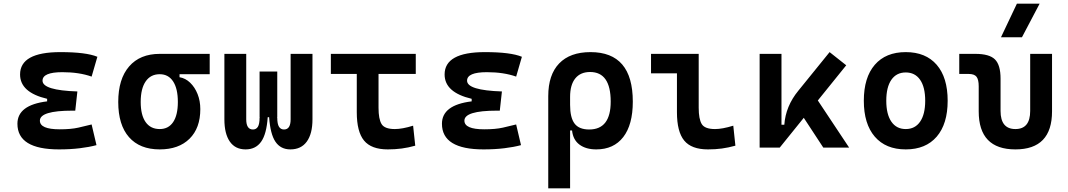

<svg xmlns="http://www.w3.org/2000/svg" viewBox="-20 -815 5899 1060"><path d="M305.7 9.8Q76.2 9.8 76.2 -131.8Q76.2 -235.4 240.2 -255.4V-269.5Q90.8 -304.7 90.8 -403.8Q90.8 -527.3 313.5 -527.3Q455.6 -527.3 517.6 -501.5L485.8 -392.1Q417 -416.5 324.2 -416.5Q214.8 -416.5 214.8 -369.6Q214.8 -316.4 407.2 -310.1L395.5 -204.1H379.9Q200.2 -204.1 200.2 -148.9Q200.2 -101.1 309.6 -101.1Q372.1 -101.1 412.8 -110.4Q453.6 -119.6 485.8 -127.9L512.7 -13.7Q472.7 -2.9 420.4 3.4Q368.2 9.8 305.7 9.8Z M861.8 9.8Q751.5 9.8 692.1 -57.9Q632.8 -125.5 632.8 -252Q632.8 -378.9 692.9 -448.2Q752.9 -517.6 861.8 -517.6H1137.7V-405.3H971.2V-388.7Q1003.9 -383.3 1029.8 -358.4Q1055.7 -333.5 1070.8 -295.7Q1085.9 -257.8 1085.9 -212.4Q1085.9 -107.9 1026.4 -49.1Q966.8 9.8 861.8 9.8ZM861.8 -102.5Q910.2 -102.5 936 -141.1Q961.9 -179.7 961.9 -252Q961.9 -325.7 935.8 -365.5Q909.7 -405.3 861.8 -405.3Q811.5 -405.3 784.2 -365.5Q756.8 -325.7 756.8 -252Q756.8 -179.7 783.9 -141.1Q811 -102.5 861.8 -102.5Z M1583 9.8Q1529.3 9.8 1500.7 -32.5Q1472.2 -74.7 1465.8 -168H1458Q1451.7 -74.7 1421.6 -32.5Q1391.6 9.8 1335.9 9.8Q1278.8 9.8 1248.8 -33.4Q1218.8 -76.7 1218.8 -156.2V-517.6H1339.4V-156.2Q1339.4 -100.1 1376.5 -100.1Q1394.5 -100.1 1403.8 -115.2Q1413.1 -130.4 1413.1 -166L1415 -168H1413.1V-419.9H1510.7V-168H1508.8L1510.7 -166Q1510.7 -130.4 1520.3 -115.2Q1529.8 -100.1 1547.9 -100.1Q1584.5 -100.1 1584.5 -156.2V-517.6H1705.1V-156.2Q1705.1 -76.7 1673.8 -33.4Q1642.6 9.8 1583 9.8Z M2121.1 9.8Q2029.8 9.8 1989.7 -39.1Q1949.7 -87.9 1949.7 -195.3V-406.7H1806.6V-517.6H2275.4V-406.7H2069.8V-219.7Q2069.8 -158.2 2086.4 -130.4Q2103 -102.5 2160.2 -102.5Q2180.2 -102.5 2205.6 -107.2Q2231 -111.8 2260.7 -121.1L2272.5 -10.7Q2234.9 0 2197.8 4.9Q2160.6 9.8 2121.1 9.8Z M2649.4 9.8Q2419.9 9.8 2419.9 -131.8Q2419.9 -235.4 2584 -255.4V-269.5Q2434.6 -304.7 2434.6 -403.8Q2434.6 -527.3 2657.2 -527.3Q2799.3 -527.3 2861.3 -501.5L2829.6 -392.1Q2760.7 -416.5 2668 -416.5Q2558.6 -416.5 2558.6 -369.6Q2558.6 -316.4 2751 -310.1L2739.3 -204.1H2723.6Q2543.9 -204.1 2543.9 -148.9Q2543.9 -101.1 2653.3 -101.1Q2715.8 -101.1 2756.6 -110.4Q2797.4 -119.6 2829.6 -127.9L2856.4 -13.7Q2816.4 -2.9 2764.2 3.4Q2711.9 9.8 2649.4 9.8Z M3272 9.8Q3214.8 9.8 3179.2 -16.6Q3143.6 -43 3138.2 -94.7H3127.4V224.6H3006.8V-284.2Q3006.8 -401.9 3066.9 -464.6Q3127 -527.3 3240.2 -527.3Q3473.6 -527.3 3473.6 -253.9Q3473.6 -126.5 3420.9 -58.3Q3368.2 9.8 3272 9.8ZM3127.4 -235.8Q3127.4 -165.5 3152.1 -132.8Q3176.8 -100.1 3232.9 -100.1Q3351.6 -100.1 3351.6 -253.9Q3351.6 -417.5 3237.8 -417.5Q3184.6 -417.5 3156 -382.1Q3127.4 -346.7 3127.4 -279.8Z M3888.7 9.8Q3797.4 9.8 3757.3 -39.1Q3717.3 -87.9 3717.3 -195.3V-410.2H3574.2V-517.6H3837.4V-219.7Q3837.4 -158.2 3854 -130.4Q3870.6 -102.5 3927.7 -102.5Q3967.8 -102.5 4028.3 -121.1L4040 -10.7Q4001.5 0 3965.6 4.9Q3929.7 9.8 3888.7 9.8Z M4173.8 0V-517.6H4294.4V-126.5H4310.1Q4317.4 -229 4387.7 -314.5L4560.1 -527.3L4651.9 -454.6L4495.1 -260.3L4668 0H4525.4L4417.5 -164.6L4284.7 0Z M4980.5 9.8Q4870.1 9.8 4809.6 -60.5Q4749 -130.9 4749 -258.8Q4749 -387.2 4809.6 -457.3Q4870.1 -527.3 4980.5 -527.3Q5090.8 -527.3 5151.4 -457.3Q5211.9 -387.2 5211.9 -258.8Q5211.9 -130.9 5151.4 -60.5Q5090.8 9.8 4980.5 9.8ZM4980.5 -102.5Q5031.7 -102.5 5059.8 -143.3Q5087.9 -184.1 5087.9 -258.8Q5087.9 -334 5059.8 -374.5Q5031.7 -415 4980.5 -415Q4929.2 -415 4901.1 -374.5Q4873 -334 4873 -258.8Q4873 -184.1 4901.1 -143.3Q4929.2 -102.5 4980.5 -102.5Z M5585.9 9.8Q5383.3 9.8 5383.3 -200.2V-338.4Q5383.3 -376 5371.1 -391.4Q5358.9 -406.7 5328.6 -406.7H5275.9V-517.6H5365.2Q5441.9 -517.6 5472.9 -487.1Q5503.9 -456.5 5503.9 -380.9V-202.6Q5503.9 -102.5 5585.9 -102.5Q5667.5 -102.5 5667.5 -202.6V-517.6H5788.1V-200.2Q5788.1 9.8 5585.9 9.8ZM5506.3 -609.4 5594.2 -794.9H5719.7L5622.1 -609.4Z"/></svg>

Font: Cascadia Code SemiBold
Style: Regular
Weight: 600
Monospace: yes
Designer: Aaron Bell
Foundry: Saja Typeworks
Version: Version 2404.023; ttfautohint (v1.8.4)